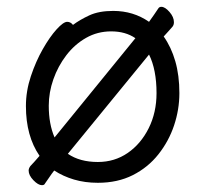

<svg xmlns="http://www.w3.org/2000/svg" viewBox="-20 -518 602 563"><path d="M139 -18Q131 -8 124.5 2Q118 12 112 20Q110 25 103 25Q92 25 78 10.5Q64 -4 64 -18Q64 -24 69 -31Q74 -36 81.5 -44.5Q89 -53 96 -61Q56 -119 56 -207Q56 -251 70.5 -294.5Q85 -338 105.5 -374Q126 -410 146 -432Q166 -454 177 -454Q187 -454 194 -445Q214 -460 242 -473Q270 -486 312 -486Q371 -486 417 -454Q425 -465 431.5 -474.5Q438 -484 444 -493Q447 -498 453 -498Q464 -498 477 -483Q490 -468 490 -453Q490 -445 486 -440Q482 -435 475 -427.5Q468 -420 460 -411Q482 -380 494 -338.5Q506 -297 506 -245Q506 -197 490.5 -150.5Q475 -104 444.5 -65.5Q414 -27 369.5 -4.5Q325 18 267 18Q229 18 197 8.5Q165 -1 139 -18ZM377 -406Q348 -426 306 -426Q266 -426 232.5 -407Q199 -388 174.5 -356Q150 -324 136.5 -285.5Q123 -247 123 -208Q123 -154 140 -115ZM179 -67Q214 -43 267 -43Q316 -43 354.5 -69.5Q393 -96 416 -142Q439 -188 439 -245Q439 -279 433.5 -307.5Q428 -336 417 -358Z"/></svg>

Font: QiushuiShotai
Style: Regular
Weight: 600
Designer: Fontworks Inc.
Foundry: Fontworks Inc.
Version: Version 1.250